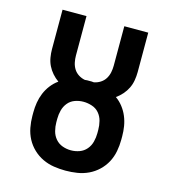

<svg xmlns="http://www.w3.org/2000/svg" viewBox="-110 -824 821 922"><g transform="rotate(15 300.0 -363.5)"><path d="M300 8Q271 8 242 3.5Q213 -1 186.5 -13.5Q160 -26 138.5 -46.5Q117 -67 103.5 -92.5Q90 -118 84.5 -147Q79 -176 79 -205V-222Q79 -247 83 -271.5Q87 -296 96.5 -319Q106 -342 121.5 -362Q137 -382 157 -396Q140 -408 126 -424Q112 -440 103 -458.5Q94 -477 90.5 -498Q87 -519 87 -539V-735H206V-539Q206 -522 209.5 -505Q213 -488 222 -473.5Q231 -459 246 -449.5Q261 -440 278 -437Q283 -438 288.5 -438Q294 -438 300 -438Q306 -438 311.5 -438Q317 -438 322 -437Q339 -440 354 -449.5Q369 -459 378 -473.5Q387 -488 390.5 -505Q394 -522 394 -539V-735H513V-539Q513 -519 509.5 -498Q506 -477 497 -458.5Q488 -440 474 -424Q460 -408 443 -396Q463 -382 478.5 -362Q494 -342 503.5 -319Q513 -296 517 -271.5Q521 -247 521 -222V-205Q521 -176 515.5 -147Q510 -118 496.5 -92.5Q483 -67 461.5 -46.5Q440 -26 413.5 -13.5Q387 -1 358 3.5Q329 8 300 8ZM300 -93Q322 -93 342.5 -100.5Q363 -108 377 -124.5Q391 -141 396.5 -162.5Q402 -184 402 -205V-222Q402 -244 396.5 -265.5Q391 -287 377 -303.5Q363 -320 341.5 -327Q320 -334 299 -334Q277 -334 256.5 -326.5Q236 -319 222.5 -302.5Q209 -286 203.5 -265Q198 -244 198 -222V-205Q198 -184 203.5 -162.5Q209 -141 223 -124.5Q237 -108 257.5 -100.5Q278 -93 300 -93Z"/></g></svg>

Font: Iosevka Curly Slab Extended
Style: Bold
Weight: 700
Width: 7
Monospace: yes
Designer: Belleve Invis
Foundry: Belleve Invis
Version: Version 11.1.0; ttfautohint (v1.8.3)